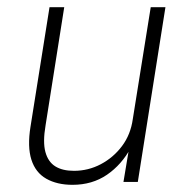

<svg xmlns="http://www.w3.org/2000/svg" viewBox="-20 -507 523 535"><path d="M182 8Q139 8 109 -9Q79 -26 67.5 -62Q56 -98 65 -154L118 -487H159L107 -158Q99 -111 106.5 -83.5Q114 -56 134 -43.5Q154 -31 186 -31Q226 -31 261 -49.5Q296 -68 320 -100Q344 -132 350 -175L400 -487H441L364 0H324L340 -96H345Q319 -48 278 -20Q237 8 182 8Z"/></svg>

Font: Nunito Sans 10pt Condensed ExtraLight
Style: Italic
Weight: 250
Width: 3
Italic angle: -9°
Designer: Vernon Adams
Foundry: Vernon Adams
Version: Version 3.101;gftools[0.9.27]